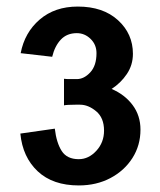

<svg xmlns="http://www.w3.org/2000/svg" viewBox="-20 -558 487 585"><path d="M408 -163Q408 -206 384 -238Q360 -270 320 -287Q348 -305 366.5 -332.5Q385 -360 385 -394Q385 -455 339.5 -496.5Q294 -538 217 -538Q147 -538 101 -498.5Q55 -459 43 -396L139 -385Q147 -418 165.5 -437.5Q184 -457 214 -457Q238 -457 256 -439.5Q274 -422 274 -396Q274 -358 255 -337.5Q236 -317 214 -317Q202 -317 192 -317Q182 -317 175 -318V-237Q178 -238 188.5 -238.5Q199 -239 209.5 -239Q220 -239 224 -239Q249 -239 273 -219Q297 -199 297 -160Q297 -124 273.5 -98.5Q250 -73 220 -73Q184 -73 168 -98Q152 -123 147 -166L42 -151Q49 -79 95 -36Q141 7 220 7Q274 7 316.5 -15.5Q359 -38 383.5 -76.5Q408 -115 408 -163Z"/></svg>

Font: Lisu Bosa ExtraBold
Style: Regular
Weight: 800
Designer: David Morse, Annie Olsen, Victor Gaultney, Frank Grießhammer (Latin)
Foundry: SIL International
Version: Version 2.000